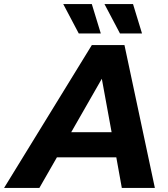

<svg xmlns="http://www.w3.org/2000/svg" viewBox="-83 -921 823 941"><path d="M411 -757 367 -901H227L303 -757ZM613 -757 569 -901H429L505 -757ZM514 0H676L527 -700H367L-63 0H110L196 -150H487ZM266 -273 416 -535 464 -273Z"/></svg>

Font: AWKNG-Font
Style: Bold Italic
Weight: 700
Italic angle: -11.3°
Designer: Awakening Church
Foundry: Awakening Church
Version: Version 1.700;PS 001.700;hotconv 1.0.88;makeotf.lib2.5.64775